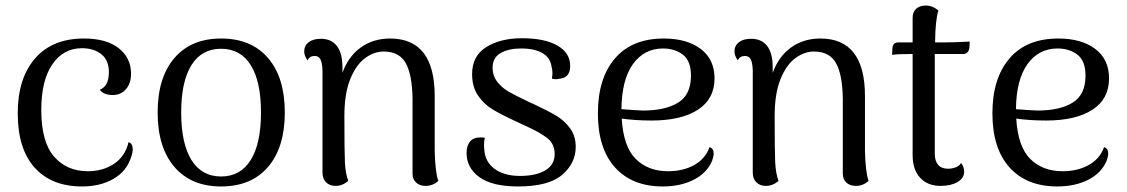

<svg xmlns="http://www.w3.org/2000/svg" viewBox="-20 -660 4069 693"><path d="M44 -251Q44 -377 106.5 -449Q169 -521 283 -521Q364 -521 408.5 -486Q453 -451 453 -394Q453 -359 434.5 -338Q416 -317 387 -317Q354 -317 340 -336Q373 -349 373 -400Q373 -443 345.5 -464.5Q318 -486 276 -486Q209 -486 169 -428Q129 -370 129 -263Q129 -148 175 -95Q221 -42 297 -42Q352 -42 392 -69Q432 -96 444 -147Q459 -142 459 -122Q459 -109 454 -95Q438 -43 390.5 -15Q343 13 276 13Q166 13 105 -55Q44 -123 44 -251Z M549 -254Q549 -380 609.5 -450.5Q670 -521 778 -521Q887 -521 947.5 -450.5Q1008 -380 1008 -254Q1008 -128 947.5 -57.5Q887 13 778 13Q670 13 609.5 -57.5Q549 -128 549 -254ZM922 -254Q922 -366 885 -425Q848 -484 778 -484Q708 -484 671 -425Q634 -366 634 -254Q634 -142 671 -82.5Q708 -23 778 -23Q848 -23 885 -82.5Q922 -142 922 -254Z M1562 -7Q1542 11 1516 11Q1495 11 1482 -1Q1469 -13 1469 -33V-303Q1468 -390 1444.5 -432Q1421 -474 1365 -474Q1330 -474 1297.5 -450Q1265 -426 1244 -374Q1223 -322 1223 -241Q1223 -112 1225 -73Q1227 -34 1237 -7Q1216 11 1191 11Q1170 11 1157 -2Q1144 -15 1144 -37V-406Q1143 -434 1136.5 -446Q1130 -458 1116 -458Q1097 -458 1090 -442Q1078 -459 1078 -474Q1078 -495 1094 -507.5Q1110 -520 1138 -520Q1176 -520 1196 -494Q1216 -468 1216 -417V-397Q1237 -456 1282 -488.5Q1327 -521 1388 -521Q1549 -521 1549 -313V-114Q1551 -38 1562 -7Z M1664 -108Q1664 -133 1676 -148.5Q1688 -164 1714 -164Q1724 -164 1730 -163Q1727 -151 1727 -139Q1727 -128 1728 -121Q1730 -77 1764.5 -51Q1799 -25 1857 -25Q1914 -25 1948 -45Q1982 -65 1982 -104Q1982 -140 1956 -161Q1930 -182 1874 -207L1842 -222Q1786 -248 1756.5 -266Q1727 -284 1705.5 -315Q1684 -346 1684 -393Q1684 -458 1735 -490Q1786 -522 1864 -522Q1946 -522 1992 -495.5Q2038 -469 2038 -422Q2038 -380 2001 -376Q1991 -374 1988 -374Q1982 -374 1972 -376Q1974 -388 1974 -396Q1974 -409 1971 -418Q1967 -451 1938.5 -468Q1910 -485 1861 -485Q1816 -485 1787 -468.5Q1758 -452 1758 -416Q1758 -386 1775 -364.5Q1792 -343 1815.5 -329.5Q1839 -316 1887 -293L1909 -283Q1958 -260 1987.5 -242.5Q2017 -225 2037.5 -197Q2058 -169 2058 -130Q2058 -71 2009 -29Q1960 13 1850 13Q1757 13 1710.5 -20.5Q1664 -54 1664 -108Z M2556 -106Q2556 -96 2550 -79Q2531 -35 2483.5 -11Q2436 13 2372 13Q2262 13 2200 -55.5Q2138 -124 2138 -251Q2138 -377 2199.5 -449Q2261 -521 2376 -521Q2459 -521 2509 -483.5Q2559 -446 2559 -377Q2559 -303 2499 -264Q2439 -225 2332 -225Q2273 -225 2224 -232Q2230 -131 2274.5 -86.5Q2319 -42 2391 -42Q2446 -42 2486 -64.5Q2526 -87 2541 -129Q2556 -124 2556 -106ZM2223 -266Q2271 -262 2301 -261Q2381 -261 2427.5 -289.5Q2474 -318 2474 -387Q2474 -440 2445 -462.5Q2416 -485 2373 -485Q2305 -485 2264.5 -428.5Q2224 -372 2223 -266Z M3115 -7Q3095 11 3069 11Q3048 11 3035 -1Q3022 -13 3022 -33V-303Q3021 -390 2997.5 -432Q2974 -474 2918 -474Q2883 -474 2850.5 -450Q2818 -426 2797 -374Q2776 -322 2776 -241Q2776 -112 2778 -73Q2780 -34 2790 -7Q2769 11 2744 11Q2723 11 2710 -2Q2697 -15 2697 -37V-406Q2696 -434 2689.5 -446Q2683 -458 2669 -458Q2650 -458 2643 -442Q2631 -459 2631 -474Q2631 -495 2647 -507.5Q2663 -520 2691 -520Q2729 -520 2749 -494Q2769 -468 2769 -417V-397Q2790 -456 2835 -488.5Q2880 -521 2941 -521Q3102 -521 3102 -313V-114Q3104 -38 3115 -7Z M3480 -510 3479 -488Q3478 -478 3472 -471.5Q3466 -465 3457 -465H3354V-427V-105Q3354 -79 3366 -65Q3378 -51 3402 -51Q3417 -51 3430.5 -56.5Q3444 -62 3449 -72Q3460 -57 3460 -40Q3460 -17 3436 -3Q3412 11 3375 11Q3328 11 3301 -18.5Q3274 -48 3274 -100V-465H3260Q3219 -465 3200 -462L3201 -485Q3202 -507 3223 -507H3274V-596Q3274 -617 3287 -628.5Q3300 -640 3321 -640Q3346 -640 3367 -622Q3356 -588 3355 -507H3395Q3411 -507 3437.5 -508Q3464 -509 3480 -510Z M3980 -106Q3980 -96 3974 -79Q3955 -35 3907.5 -11Q3860 13 3796 13Q3686 13 3624 -55.5Q3562 -124 3562 -251Q3562 -377 3623.5 -449Q3685 -521 3800 -521Q3883 -521 3933 -483.5Q3983 -446 3983 -377Q3983 -303 3923 -264Q3863 -225 3756 -225Q3697 -225 3648 -232Q3654 -131 3698.5 -86.5Q3743 -42 3815 -42Q3870 -42 3910 -64.5Q3950 -87 3965 -129Q3980 -124 3980 -106ZM3647 -266Q3695 -262 3725 -261Q3805 -261 3851.5 -289.5Q3898 -318 3898 -387Q3898 -440 3869 -462.5Q3840 -485 3797 -485Q3729 -485 3688.5 -428.5Q3648 -372 3647 -266Z"/></svg>

Font: Arima Madurai
Style: Regular
Weight: 400
Designer: Joana Correia and Natanael Gama
Foundry: NDISCOVER
Version: Version 1.019